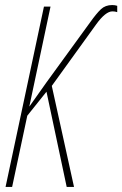

<svg xmlns="http://www.w3.org/2000/svg" viewBox="-20 -740 484 760"><path d="M2 0H28L88 -282L164 -377L244 0H273L185 -400L361 -644Q398 -695 425 -695Q435 -695 444 -692V-717Q435 -720 424 -720Q397 -720 379.5 -703.5Q362 -687 337 -652L164 -414L96 -318L180 -714H154Z"/></svg>

Font: Noto Sans Display Condensed Thin
Style: Italic
Weight: 250
Width: 3
Italic angle: -12°
Designer: Monotype Design Team
Foundry: Monotype Imaging Inc.
Version: Version 1.900